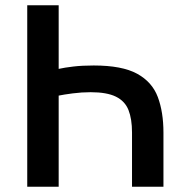

<svg xmlns="http://www.w3.org/2000/svg" viewBox="-20 -713 707 733"><path d="M84 0V-693H204V-450Q226 -455 260 -459Q294 -463 338 -463Q446 -463 503.5 -431.5Q561 -400 582.5 -342.5Q604 -285 604 -207V0H484V-207Q484 -259 470.5 -293Q457 -327 422.5 -344Q388 -361 326 -361Q292 -361 257.5 -356.5Q223 -352 204 -348V0Z"/></svg>

Font: Ubuntu Sans SemiBold
Style: Regular
Weight: 600
Designer: Dalton Maag Ltd
Foundry: Dalton Maag Ltd
Version: Version 1.006; ttfautohint (v1.8.4.7-5d5b)